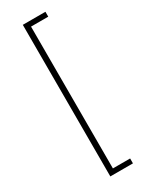

<svg xmlns="http://www.w3.org/2000/svg" viewBox="-231 -803 768 985"><g transform="rotate(-30 152.5 -311.0)"><path d="M104 138V-760H238V-731H136V109H238V138Z"/></g></svg>

Font: IBM Plex Sans KR ExtraLight
Style: Regular
Weight: 200
Designer: Mike Abbink; Paul van der Laan; Pieter van Rosmalen; Wujin Sim; Chorong Kim; Dohee Lee;
Foundry: Sandoll Inc.
Version: Version 1.001